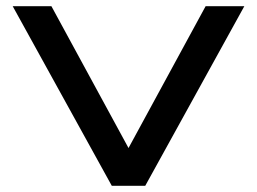

<svg xmlns="http://www.w3.org/2000/svg" viewBox="-20 -600 830 620"><path d="M341 0 21 -580H146L395 -122L644 -580H769L449 0Z"/></svg>

Font: Orbitron Medium
Style: Regular
Weight: 500
Designer: Matt McInerney
Foundry: The League of Moveable Type
Version: Version 2.001